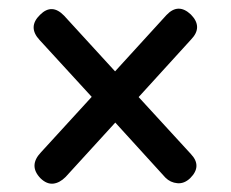

<svg xmlns="http://www.w3.org/2000/svg" viewBox="-20 -566 538 448"><path d="M74.5 -150Q46 -179.5 75.5 -210.5L194 -340L72.5 -472.5Q44 -503 73.5 -531.5Q101 -559 129.5 -529.5L248.5 -399.5L368.5 -531Q396 -560 425.5 -532Q454 -503 426 -474L303.5 -339.5L425.5 -206.5Q452 -178.5 424 -150.5Q410 -137 393.8 -138.5Q377.5 -140 366 -151.5L249 -280L133 -153Q119 -139 104 -137.5Q89 -136 74.5 -150Z"/></svg>

Font: Fraunces 72pt SuperSoft SemiBold
Style: Regular
Weight: 600
Version: Version 1.000;[b76b70a41]